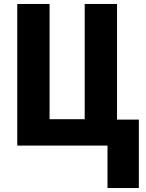

<svg xmlns="http://www.w3.org/2000/svg" viewBox="-20 -734 737 968"><path d="M680 -131V214H522V0H67V-714H230V-133H407V-714H570V-131Z"/></svg>

Font: Noto Sans Display SemiCondensed Extra
Style: Regular
Weight: 800
Width: 4
Designer: Monotype Design Team
Foundry: Monotype Imaging Inc.
Version: Version 1.900